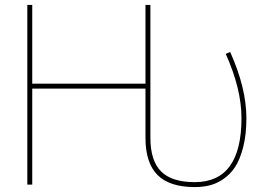

<svg xmlns="http://www.w3.org/2000/svg" viewBox="-20 -750 1082 780"><path d="M591 -730V-190Q591 -97 634.5 -53.5Q678 -10 771 -10Q961 -10 961 -270Q961 -389 897 -531L915 -539Q981 -392 981 -270Q981 -203 968 -152.5Q955 -102 935 -71.5Q915 -41 886.5 -22Q858 -3 830 3.5Q802 10 771 10Q669 10 620 -39Q571 -88 571 -190V-390H111V0H91V-730H111V-410H571V-730Z"/></svg>

Font: Mplus 1p Thin
Style: Regular
Weight: 250
Version: Version 1.061